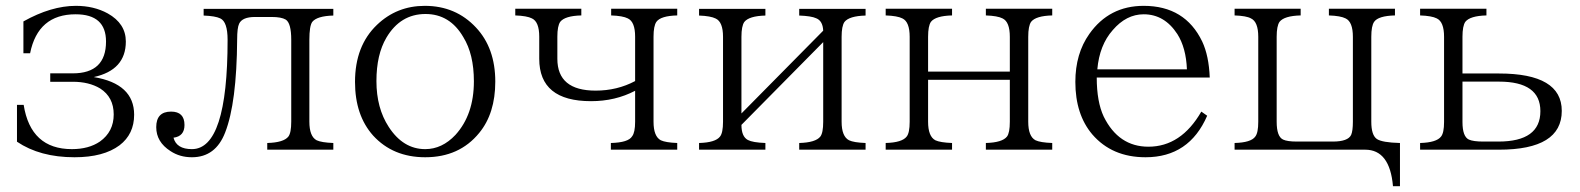

<svg xmlns="http://www.w3.org/2000/svg" viewBox="-20 -522 5407 657"><path d="M60.1 -339.8V-448.7Q155.3 -502 239.7 -502Q301.3 -502 348.6 -476.1Q410.6 -441.4 410.6 -379.9Q410.6 -282.2 300.8 -258.3Q439 -235.4 439 -129.4Q439 -63 389.2 -24.9Q334.5 16.1 234.9 16.1Q116.7 16.1 38.1 -37.1V-163.1H61Q85 -11.7 226.1 -11.7Q283.7 -11.7 321.8 -37.6Q369.1 -71.3 369.1 -130.4Q369.1 -189.5 322.8 -219.2Q284.7 -242.2 229 -242.2H151.9V-271H229Q342.8 -271 342.8 -379.9Q342.8 -473.1 238.8 -473.1Q109.9 -473.1 83 -339.8Z M676.8 -491.7H1120.6V-468.8Q1064.5 -467.3 1048.3 -446.8Q1038.6 -432.6 1038.6 -385.7V-106Q1038.6 -55.2 1063.5 -42Q1080.1 -34.2 1120.6 -32.7V-9.8H894.5V-32.7Q950.7 -34.2 966.8 -54.7Q976.6 -67.4 976.6 -106V-385.7Q976.6 -443.4 957.5 -455.1Q942.4 -463.9 909.7 -463.9H852.5Q809.1 -463.9 798.3 -440.9Q791.5 -426.8 791.5 -386.7Q790 -169.9 750.5 -68.8Q717.8 16.1 636.7 16.1Q595.2 16.1 563.5 -4.9Q514.6 -36.1 514.6 -86.9Q514.6 -140.1 565.4 -140.1Q611.3 -140.1 611.3 -94.2Q611.3 -55.7 573.7 -50.8Q584 -11.7 636.7 -11.7Q758.8 -11.7 758.8 -385.7Q758.8 -447.3 733.9 -459Q716.8 -467.3 676.8 -468.8Z M1433.6 -502Q1539.6 -502 1608.9 -427.7Q1674.8 -357.4 1674.8 -242.7Q1674.8 -133.8 1619.6 -66.9Q1551.8 16.1 1435.1 16.1Q1324.7 16.1 1256.8 -58.1Q1194.8 -127.4 1194.8 -241.7Q1194.8 -365.2 1270 -437Q1337.9 -502 1433.6 -502ZM1436 -474.1Q1350.1 -474.1 1302.2 -393.1Q1268.1 -335.4 1268.1 -244.6Q1268.1 -152.3 1310.1 -87.9Q1359.4 -11.7 1435.1 -11.7Q1492.7 -11.7 1538.6 -60.5Q1601.6 -129.9 1601.6 -243.7Q1601.6 -336.4 1565.4 -395Q1519.5 -474.1 1436 -474.1Z M1743.2 -492.2H1969.2V-469.2Q1913.1 -467.8 1897 -447.3Q1887.2 -433.1 1887.2 -396.5V-320.8Q1887.2 -211.9 2018.1 -211.9Q2091.8 -211.9 2153.3 -244.6V-396.5Q2153.3 -447.3 2128.4 -459Q2111.3 -467.8 2071.3 -469.2V-492.2H2297.4V-469.2Q2240.7 -467.8 2226.1 -447.3Q2216.3 -433.1 2216.3 -396.5V-105.5Q2216.3 -55.2 2241.2 -42Q2257.8 -34.2 2297.4 -32.7V-9.8H2070.3V-32.7Q2130.4 -34.2 2143.1 -55.7Q2153.3 -68.8 2153.3 -105.5V-211.4Q2085.4 -175.8 2002.4 -175.8Q1825.2 -175.8 1825.2 -320.8V-396.5Q1825.2 -447.3 1800.3 -459Q1783.2 -467.8 1743.2 -469.2Z M2372.1 -491.7H2599.1V-468.8Q2543 -467.3 2526.9 -446.8Q2517.1 -432.6 2517.1 -396V-133.8L2796.9 -417Q2795.4 -450.7 2772.9 -459.5Q2756.3 -467.3 2714.8 -468.8V-491.7H2941.9V-468.8Q2885.7 -467.3 2869.6 -446.8Q2859.9 -432.6 2859.9 -396V-105.5Q2859.9 -55.2 2885.3 -42Q2901.4 -34.2 2941.9 -32.7V-9.8H2714.8V-32.7Q2771 -34.2 2787.1 -54.7Q2796.9 -67.4 2796.9 -105.5V-377.9L2517.1 -94.7Q2517.1 -54.7 2539.1 -43Q2555.7 -34.2 2599.1 -32.7V-9.8H2372.1V-32.7Q2428.2 -34.2 2443.8 -54.7Q2454.1 -67.4 2454.1 -105.5V-396Q2454.1 -446.8 2429.2 -458.5Q2412.1 -467.3 2372.1 -468.8Z M3010.7 -492.2H3237.8V-469.2Q3181.6 -467.8 3165.5 -447.3Q3155.8 -433.1 3155.8 -396V-276.9H3435.5V-396Q3435.5 -447.3 3410.6 -459Q3393.6 -467.8 3353.5 -469.2V-492.2H3580.6V-469.2Q3524.4 -467.8 3508.3 -447.3Q3498.5 -433.1 3498.5 -396V-105.5Q3498.5 -55.2 3523.4 -42Q3540 -34.2 3580.6 -32.7V-9.8H3353.5V-32.7Q3409.7 -34.2 3425.8 -54.7Q3435.5 -67.4 3435.5 -105.5V-249H3155.8V-105.5Q3155.8 -55.2 3180.7 -42Q3197.3 -34.2 3237.8 -32.7V-9.8H3010.7V-32.7Q3066.9 -34.2 3082.5 -54.7Q3092.8 -67.4 3092.8 -105.5V-396Q3092.8 -447.3 3067.9 -459Q3050.8 -467.8 3010.7 -469.2Z M4110.8 -126Q4049.3 16.1 3899.9 16.1Q3785.2 16.1 3717.8 -62Q3659.7 -130.4 3659.7 -241.7Q3659.7 -338.4 3707.5 -405.8Q3775.4 -502 3893.6 -502Q4035.2 -502 4093.8 -379.9Q4116.7 -331.1 4119.6 -256.8H3732.9Q3732.9 -173.8 3756.8 -123Q3807.6 -20 3909.7 -20Q4021.5 -20 4090.8 -140.1ZM4041.5 -284.7Q4038.6 -358.4 4008.8 -405.3Q3964.8 -473.1 3893.6 -473.1Q3834 -473.1 3787.6 -418.9Q3742.2 -367.7 3734.9 -284.7Z M4204.6 -492.2H4430.7V-469.2Q4374.5 -467.8 4358.4 -447.3Q4348.6 -433.1 4348.6 -396V-105.5Q4348.6 -54.7 4370.6 -44.4Q4384.8 -37.6 4417.5 -37.6H4540.5Q4592.8 -37.6 4603.5 -60.5Q4609.4 -74.2 4609.4 -105.5V-396Q4609.4 -447.3 4584.5 -459Q4567.4 -467.8 4527.3 -469.2V-492.2H4753.4V-469.2Q4696.3 -467.8 4682.1 -447.3Q4672.4 -433.1 4672.4 -396V-105.5Q4672.4 -59.6 4691.4 -46.4Q4709.5 -34.2 4770.5 -32.7V115.2H4746.6Q4735.8 -9.8 4651.4 -9.8H4204.6V-32.7Q4261.2 -34.2 4275.4 -54.7Q4285.6 -67.4 4285.6 -105.5V-396Q4285.6 -447.3 4260.7 -459Q4245.1 -467.8 4204.6 -469.2Z M4839.4 -492.2H5066.4V-469.2Q5010.3 -467.8 4994.1 -447.3Q4984.4 -433.1 4984.4 -396V-270.5H5109.4Q5324.2 -270.5 5324.2 -142.6Q5324.2 -9.8 5109.4 -9.8H4839.4V-32.7Q4895.5 -34.2 4911.1 -54.7Q4921.4 -67.4 4921.4 -104.5V-396Q4921.4 -447.3 4896.5 -459Q4879.4 -467.8 4839.4 -469.2ZM4984.4 -242.7V-104.5Q4984.4 -54.7 5006.3 -44.4Q5021.5 -37.6 5055.2 -37.6H5107.4Q5251 -37.6 5251 -141.6Q5251 -242.7 5109.4 -242.7Z"/></svg>

Font: I.MingCP
Style: Regular
Weight: 400
Designer: I.Font Project
Version: Version 8.000; Sep 06, 2022